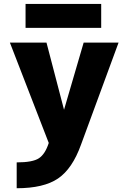

<svg xmlns="http://www.w3.org/2000/svg" viewBox="-20 -745 651 994"><path d="M66.4 229.5V95.7Q149.4 95.7 181.6 74.2Q213.9 52.7 232.4 -4.9L31.2 -524.4H220.7L311.5 -176.8L413.1 -524.4H593.8L399.4 3.9Q354.5 128.9 280.3 179.2Q206.1 229.5 66.4 229.5ZM112.3 -600.6V-724.6H503.9V-600.6Z"/></svg>

Font: Gen Shin Gothic Heavy
Style: Bold
Weight: 900
Designer: [Source Han Sans]
Ryoko NISHIZUKA  (kana & ideographs); Paul D. Hunt (Latin, Greek & Cyrillic); Wenlong ZHANG  (bopomofo
Version: Version 1.002.20150607